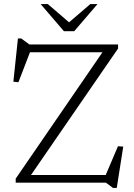

<svg xmlns="http://www.w3.org/2000/svg" viewBox="-20 -902 664 948"><path d="M563 -682.5V-662.5L124.5 -25.5L115.5 -38H502L562.5 -180L588.5 -178L556.5 26H538L503 0H57.5V-20L494.5 -656.5L509.5 -644H128L71 -496L46 -498.5L68.5 -712H85L125 -682.5ZM329.5 -784.5H312.5L426 -882H461.5L346.5 -748H295.5L180.5 -882H216Z"/></svg>

Font: Newsreader Light
Style: Regular
Weight: 300
Designer: Hugues Gentile
Foundry: Production Type
Version: Version 1.003